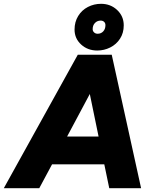

<svg xmlns="http://www.w3.org/2000/svg" viewBox="-54 -987 810 1007"><path d="M354 -700H532L686 0H519L493 -125H219L152 0H-34ZM463 -271 417 -494 298 -271ZM337 -832Q337 -872 356 -903Q375 -934 407 -950.5Q439 -967 476 -967Q526 -967 560.5 -934.5Q595 -902 595 -854Q595 -814 575.5 -784Q556 -754 524 -738Q492 -722 456 -722Q406 -722 371.5 -753.5Q337 -785 337 -832ZM458 -810Q476 -810 487.5 -822.5Q499 -835 499 -855Q499 -866 492 -872.5Q485 -879 474 -879Q456 -879 444 -866.5Q432 -854 432 -834Q432 -824 439.5 -817Q447 -810 458 -810Z"/></svg>

Font: Oak Sans ExtraBold
Style: Italic
Weight: 800
Italic angle: -9.49998°
Foundry: Erik Kennedy, Walven
Version: Version 1.000